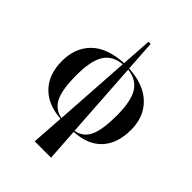

<svg xmlns="http://www.w3.org/2000/svg" viewBox="-275 -895 1262 1262"><g transform="rotate(45 356.5 -264.0)"><path d="M282 232 297 7Q173 -1 104 -73Q35 -145 35 -269Q35 -391 110 -465Q185 -539 334 -547L348 -760H368L382 -546Q526 -537 601.5 -463Q677 -389 677 -269Q677 -144 611.5 -72Q546 0 419 7L434 232ZM168 -269Q168 -137 198.5 -75Q229 -13 298 -1L333 -536Q245 -527 206.5 -464.5Q168 -402 168 -269ZM544 -269Q544 -400 506.5 -463Q469 -526 383 -536L418 -2Q486 -14 515 -76Q544 -138 544 -269Z"/></g></svg>

Font: Noto Serif Display Condensed
Style: Bold
Weight: 700
Width: 3
Designer: Monotype Design Team
Foundry: Monotype Imaging Inc.
Version: Version 2.009